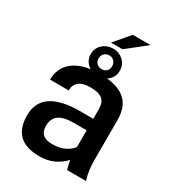

<svg xmlns="http://www.w3.org/2000/svg" viewBox="-196 -916 934 1035"><g transform="rotate(30 271.0 -398.5)"><path d="M312.5 -713.5H240.5L322 -808.5H430Q430 -808 430.5 -808Q430.5 -808 430.5 -808Q430.5 -808 430.5 -807.5Q430.5 -807.5 430.5 -807.5Q430.5 -807.5 430.5 -807.5Q430.5 -807.5 430.5 -807.5V-807Q430.5 -807 430.5 -807Q430.5 -807 430.5 -807ZM212.5 10.5Q126.5 10.5 85.8 -29.8Q45 -70 45 -147.5Q45 -230.5 105.2 -270.2Q165.5 -310 278.5 -310H363.5V-370.5Q363.5 -412.5 340.5 -431Q317.5 -449.5 266 -449.5Q218 -449.5 195 -430Q172 -410.5 172 -376Q143 -376 114.5 -376.5H112.5Q109.5 -376.5 106.5 -376.5H104.5Q102.5 -376.5 100 -376.5H98.5Q95.5 -376.5 93 -376.5H91Q90.5 -376.5 89.5 -376.5H87.5Q86.5 -376.5 86 -376.5H65Q63.5 -376.5 62.5 -376.5H60.5Q59.5 -376.5 58.5 -376.5H56Q56 -411.5 69 -441Q82 -470.5 108.8 -492Q135.5 -513.5 176.5 -526Q196 -531.5 218.5 -534.5Q211 -538.5 204.5 -544.5Q192 -555 184.5 -570.5Q177 -586 177 -606Q177 -625 184.2 -640.8Q191.5 -656.5 204 -667.8Q216.5 -679 233 -685.2Q249.5 -691.5 268.5 -691.5Q287.5 -691.5 303.8 -685Q320 -678.5 332 -667.2Q344 -656 351 -640.2Q358 -624.5 358 -606Q358 -586.5 351 -571Q344 -555.5 332 -545Q326.5 -539.5 319.5 -535.5Q388.5 -528.5 428 -497.5Q480 -457 480 -369.5V-120.5Q480 -50 497.5 0H379.5Q375 -14.5 372 -28.5Q369 -42.5 367 -56Q338.5 -25 299.8 -7.2Q261 10.5 212.5 10.5ZM268.5 -564Q286 -564 298 -575.2Q310 -586.5 310 -606Q310 -625 298.2 -637.2Q286.5 -649.5 268.5 -649.5Q249.5 -649.5 237.5 -637.2Q225.5 -625 225.5 -606Q225.5 -587.5 237.5 -575.8Q249.5 -564 268.5 -564ZM240.5 -81Q284 -81 315.8 -96.2Q347.5 -111.5 363.5 -134.5V-238.5H284.5Q221 -238.5 191.2 -217.2Q161.5 -196 161.5 -149Q161.5 -81 237.5 -81Z"/></g></svg>

Font: Roberto Sans Medium
Style: Regular
Weight: 500
Designer: Google (font) & Cristiano Sobral (main changes)
Version: Version 1.000;October 12, 2021;FontCreator 14.0.0.2814 64-bi